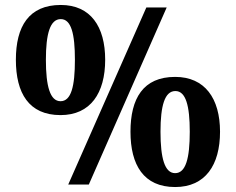

<svg xmlns="http://www.w3.org/2000/svg" viewBox="-20 -744 950 774"><path d="M224 -280C345 -280 404 -369 404 -503C404 -637 345 -724 225 -724C96 -724 44 -637 44 -503C44 -369 96 -280 224 -280ZM570 -714 255 0H338L652 -714ZM224 -336C182 -336 165 -396 165 -503C165 -608 182 -667 225 -667C267 -667 282 -608 282 -503C282 -396 267 -336 224 -336ZM686 10C808 10 867 -79 867 -213C867 -347 806 -434 686 -434C557 -434 506 -347 506 -213C506 -79 559 10 686 10ZM686 -46C644 -46 627 -106 627 -213C627 -318 644 -377 687 -377C729 -377 745 -318 745 -213C745 -106 729 -46 686 -46Z"/></svg>

Font: Noto Serif Sinhala SemiCondensed Black
Style: Regular
Weight: 900
Width: 4
Designer: Jelle Bosma - Monotype Design Team
Foundry: Monotype Imaging Inc.
Version: Version 2.007